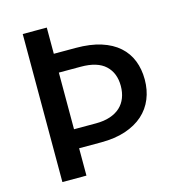

<svg xmlns="http://www.w3.org/2000/svg" viewBox="-107 -811 823 902"><g transform="rotate(-15 304.0 -360.0)"><path d="M309.5 -225.5Q348.5 -225.5 378.2 -235.5Q408 -245.5 427.8 -263.8Q447.5 -282 457.5 -308Q467.5 -334 467.5 -365.5Q467.5 -428.5 428.5 -464.8Q389.5 -501 309.5 -501H202.5V-225.5ZM309.5 -592.5Q380 -592.5 431.8 -576Q483.5 -559.5 517.2 -529.5Q551 -499.5 567.5 -457.8Q584 -416 584 -365.5Q584 -314.5 566.5 -271.8Q549 -229 514.5 -198.2Q480 -167.5 428.8 -150.2Q377.5 -133 309.5 -133H202.5V0H85.5V-720H202.5V-592.5Z"/></g></svg>

Font: TypoPRO Lato
Style: Regular
Weight: 600
Designer: Lukasz Dziedzic with Adam Twardoch and Botio Nikoltchev
Foundry: tyPoland Lukasz Dziedzic
Version: Version 2.010; 2014-09-01; http://www.latofonts.com/